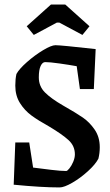

<svg xmlns="http://www.w3.org/2000/svg" viewBox="-20 -811 484 841"><path d="M40 -2 47 -187H108L125 -77Q164 -72 205 -67Q246 -62 270 -62Q275 -62 284.5 -74Q294 -86 301 -103Q308 -120 308 -135Q308 -172 280 -197.5Q252 -223 195 -257Q148 -283 118 -305Q88 -327 67.5 -359.5Q47 -392 47 -436Q47 -465 52 -487Q64 -509 98 -539Q132 -569 168.5 -591Q205 -613 223 -613Q246 -613 399 -596L391 -421H330L316 -521Q283 -527 240.5 -533Q198 -539 178 -539Q166 -539 158 -522Q150 -505 150 -472Q150 -433 177 -406Q204 -379 256 -349Q314 -316 343 -296Q372 -276 394.5 -243.5Q417 -211 417 -166Q417 -140 411 -116Q398 -91 365 -61Q332 -31 296.5 -10.5Q261 10 241 10Q162 10 40 -2ZM97 -696 203 -791H266L372 -696L341 -658L240 -712H229L128 -658Z"/></svg>

Font: Grenze Medium
Style: Regular
Weight: 500
Designer: Renata Polastri
Foundry: Omnibus-Type
Version: Version 1.002; ttfautohint (v1.8)